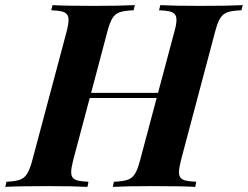

<svg xmlns="http://www.w3.org/2000/svg" viewBox="-62 -728 965 748"><path d="M883.8 -708 878.4 -688Q841.8 -686.5 824 -680.2Q806.2 -673.8 795.7 -656.7Q785.2 -639.6 775.4 -602.1L643.6 -106Q635.3 -73.7 635.3 -57.6Q635.3 -43 641.8 -35.2Q648.4 -27.3 662.6 -24.2Q676.8 -21 702.6 -20L698.7 0Q646 -2.9 534.7 -2.9Q433.1 -2.9 377.4 0L381.8 -20Q418 -21.5 435.8 -27.8Q453.6 -34.2 464.1 -51.3Q474.6 -68.4 484.4 -106L548.3 -346.2H287.6L223.6 -106Q215.3 -73.7 215.3 -57.6Q215.3 -43 221.9 -35.2Q228.5 -27.3 242.7 -24.2Q256.8 -21 282.7 -20L278.8 0Q223.1 -2.9 121.6 -2.9Q12.7 -2.9 -41.5 0L-36.6 -20Q-2 -21.5 15.6 -27.8Q33.2 -34.2 43.9 -51.5Q54.7 -68.8 64.5 -106L196.8 -602.1Q205.1 -633.8 205.1 -649.9Q205.1 -665 198.2 -672.9Q191.4 -680.7 177.5 -683.8Q163.6 -687 137.7 -688L142.6 -708Q193.8 -705.1 305.7 -705.1Q401.9 -705.1 463.4 -708L458.5 -688Q421.9 -686.5 404.1 -680.2Q386.2 -673.8 375.7 -656.7Q365.2 -639.6 355.5 -602.1L293 -366.2H553.7L616.7 -602.1Q625.5 -632.8 625.5 -649.9Q625.5 -665 618.7 -672.9Q611.8 -680.7 597.7 -683.8Q583.5 -687 557.6 -688L562.5 -708Q616.7 -705.1 718.8 -705.1Q828.6 -705.1 883.8 -708Z"/></svg>

Font: TypoPRO Playfair Display SC
Style: Bold Italic
Weight: 700
Italic angle: -14.9847°
Designer: Claus Eggers Sørensen
Foundry: Claus Eggers Sørensen
Version: Version 1.004;PS 001.004;hotconv 1.0.70;makeotf.lib2.5.58329